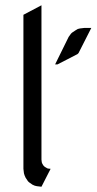

<svg xmlns="http://www.w3.org/2000/svg" viewBox="-20 -708 369 728"><path d="M68.8 -67.9V-651.9L137.2 -688V-103L138.2 -94.2L139.2 -89.8L144 -81.1L149.9 -75.2L159.2 -69.8L163.1 -68.8L171.9 -67.9L137.2 0L120.1 -2L111.8 -3.9L103 -7.8L89.8 -17.1L85.9 -21L77.1 -34.2L73.2 -43L70.8 -50.8ZM189 -463.9 240.2 -567.9 249 -580.1 252.9 -584 266.1 -592.8 274.9 -598.1 283.2 -600.1 299.8 -602.1H326.2L277.8 -506.8L273.9 -502.9L198.2 -463.9Z"/></svg>

Font: Petahja
Style: Regular
Weight: 400
Designer: T. Christopher White
Version: Version 1.1